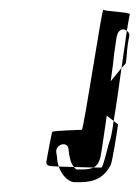

<svg xmlns="http://www.w3.org/2000/svg" viewBox="-20 -590 285 392"><path d="M75 -262C73 -250 80 -251 100 -250C95 -265 98 -264 95 -278C92 -296 119 -303 120 -285C121 -272 124 -257 131 -249C146 -249 160 -248 171 -248C182 -254 185 -265 188 -286L196 -340C197 -345 197 -350 198 -354L212 -343C217 -372 223 -413 228 -451L206 -424L211 -461C212 -468 212 -474 213 -480L218 -514L219 -517C220 -524 225 -530 232 -530C235 -530 237 -528 239 -527C242 -547 245 -560 245 -561C246 -565 194 -567 191 -570C188 -573 151 -325 147 -325C143 -325 89 -323 87 -321C85 -319 76 -266 75 -262ZM100 -250C104 -237 117 -218 133 -218H143C175 -218 193 -229 206 -253C209 -259 219 -320 221 -336L212 -343C209 -319 205 -303 204 -302C202 -300 191 -248 187 -248H171C165 -245 157 -244 146 -244H136C134 -245 133 -247 131 -249C120 -249 109 -250 100 -250ZM228 -451 237 -461C239 -474 239 -486 241 -500L244 -517C245 -521 242 -525 239 -527C236 -507 232 -480 228 -451Z"/></svg>

Font: FailCity
Style: OBL
Weight: 400
Version: Version 1